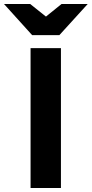

<svg xmlns="http://www.w3.org/2000/svg" viewBox="-73 -941 459 961"><path d="M224 -765H88L-53 -921H78L157 -858L235 -921H366ZM80 0V-700H232V0Z"/></svg>

Font: Overpass Heavy
Style: Regular
Weight: 900
Designer: Delve Withrington, Thomas Jockin
Foundry: Delve Fonts
Version: Version 3.000;DELV;Overpass